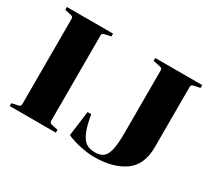

<svg xmlns="http://www.w3.org/2000/svg" viewBox="-138 -932 1284 1175"><g transform="rotate(30 504.0 -344.0)"><path d="M67 -672 30 -680V-700H356V-680L319 -672Q304 -669 299.5 -665Q295 -661 295 -650V-50Q295 -39 299.5 -35Q304 -31 319 -28L356 -20V0H30V-20L67 -28Q82 -31 86.5 -35Q91 -39 91 -50V-650Q91 -661 86.5 -665Q82 -669 67 -672ZM721 -206V-649Q721 -660 716.5 -664Q712 -668 697 -671L654 -680V-700H986V-680L949 -672Q934 -669 929.5 -665Q925 -661 925 -650V-226Q925 -100 844.5 -44Q764 12 631 12Q589 12 534.5 0.5Q480 -11 438 -30L461 -206H487Q500 -128 518.5 -86.5Q537 -45 561.5 -30Q586 -15 623 -15Q659 -15 680 -31Q701 -47 711 -88.5Q721 -130 721 -206Z"/></g></svg>

Font: Chonburi
Style: Regular
Weight: 400
Designer: Thanarat Vachiruckul and Stawix Ruecha
Foundry: Cadson Demak & Katatrad
Version: Version 1.000